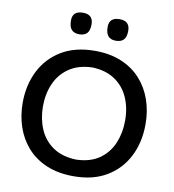

<svg xmlns="http://www.w3.org/2000/svg" viewBox="-105 -1094 1085 1198"><g transform="rotate(10 438.0 -494.5)"><path d="M442.4 12.7Q342.8 12.7 268.8 -19Q194.8 -50.8 146.2 -106Q97.7 -161.1 73.7 -232.7Q49.8 -304.2 49.8 -383.8Q49.8 -495.6 94.5 -585.4Q139.2 -675.3 226.1 -728.3Q313 -781.2 438.5 -781.2Q534.7 -781.2 607.4 -750.5Q680.2 -719.7 729.2 -665.3Q778.3 -610.8 803.2 -538.8Q828.1 -466.8 828.1 -384.3Q828.1 -270.5 782.7 -180.7Q737.3 -90.8 651.1 -39.1Q564.9 12.7 442.4 12.7ZM439.9 -92.3Q529.8 -95.2 586.9 -135.7Q644 -176.3 671.4 -241.7Q698.7 -307.1 698.7 -384.3Q698.7 -467.3 669.4 -532Q640.1 -596.7 582.8 -635Q525.4 -673.3 439.9 -676.3Q351.6 -673.3 293.5 -633.5Q235.4 -593.8 206.8 -528.6Q178.2 -463.4 178.2 -384.3Q178.2 -305.7 206.1 -240.5Q233.9 -175.3 292 -135.3Q350.1 -95.2 439.9 -92.3ZM554.2 -865.7Q522.5 -865.7 506.1 -883.8Q489.7 -901.9 489.7 -942.4Q489.7 -1002.4 555.7 -1002.4Q620.6 -1002.4 620.6 -939.9Q620.6 -900.9 604 -883.3Q587.4 -865.7 554.2 -865.7ZM322.3 -865.7Q290.5 -865.7 273.9 -883.8Q257.3 -901.9 257.3 -942.4Q257.3 -1002.4 323.7 -1002.4Q388.2 -1002.4 388.2 -939.9Q388.2 -900.9 371.8 -883.3Q355.5 -865.7 322.3 -865.7Z"/></g></svg>

Font: Pinar DS4-Medium
Style: Regular
Weight: 500
Designer: Amin Abedi
Version: Version 2.000